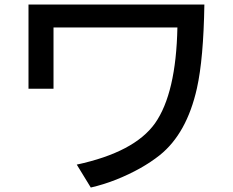

<svg xmlns="http://www.w3.org/2000/svg" viewBox="-20 -776 1039 855"><path d="M106.9 -755.9H890.1Q886.2 -513.7 856.9 -382.8Q812 -182.1 691.9 -85.4Q612.8 -22.5 498.5 23.4Q441.9 45.9 384.3 59.1L321.8 -43Q578.6 -98.1 670.4 -227.1Q764.2 -360.8 770 -653.8H218.3V-380.9H106.9Z"/></svg>

Font: UDEV Gothic 35
Style: Bold
Weight: 700
Version: v2.1.0; ttfautohint (v1.8.4.7-5d5b-dirty) -l 6 -r 45 -G 200 